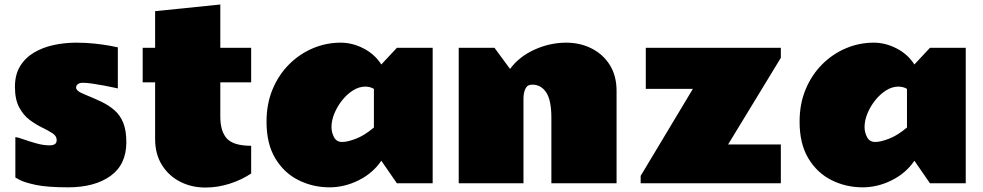

<svg xmlns="http://www.w3.org/2000/svg" viewBox="-20 -821 4403 860"><path d="M48.8 -207Q58.1 -206.5 84 -197.3Q109.9 -188 142.1 -179Q174.3 -169.9 202.1 -169.9Q216.3 -169.9 225.1 -175Q233.9 -180.2 233.9 -193.8Q233.9 -211.9 215.1 -224.1Q196.3 -236.3 168.5 -249.8Q140.6 -263.2 112.5 -284.2Q84.5 -305.2 65.7 -340.6Q46.9 -376 46.9 -432.1Q46.9 -486.8 70.1 -524.7Q93.3 -562.5 132.6 -585.7Q171.9 -608.9 220.9 -619.4Q270 -629.9 321.8 -629.9Q366.2 -629.9 405.8 -625.5Q445.3 -621.1 472.9 -616Q500.5 -610.8 507.8 -608.9V-424.8Q507.8 -424.8 490.5 -428.7Q473.1 -432.6 447.3 -437.5Q421.4 -442.4 395 -446.3Q368.7 -450.2 350.1 -450.2Q335.9 -450.2 328.4 -443.8Q320.8 -437.5 320.8 -429.2Q320.8 -421.4 329.1 -414.1Q337.4 -406.7 362.8 -396.5Q401.4 -380.9 434.6 -365Q467.8 -349.1 492.9 -327.1Q518.1 -305.2 532 -271Q545.9 -236.8 545.9 -184.1Q545.9 -83.5 474.6 -32.7Q403.3 18.1 285.2 18.1Q191.4 18.1 140.1 7.1Q88.9 -3.9 68.8 -14.9Q48.8 -25.9 48.8 -25.9Z M619.1 -606.9H674.8V-771L966.8 -800.8V-606.9H1105V-452.1H966.8V-298.8Q966.8 -232.4 996.6 -200.2Q1026.4 -168 1105 -168V-43.9Q1063 -15.6 1009.3 1.7Q955.6 19 899.9 19Q838.4 19 787.4 -6.8Q736.3 -32.7 705.6 -81.5Q674.8 -130.4 674.8 -198.2V-452.1H619.1Z M1173.8 -275.9Q1173.8 -356 1200.9 -420.9Q1228 -485.8 1274.9 -532.7Q1321.8 -579.6 1381.3 -604.7Q1440.9 -629.9 1505.9 -629.9Q1558.1 -629.9 1608.2 -604.2Q1658.2 -578.6 1688 -532.2L1757.8 -606.9H1918V0H1757.8L1688 -101.1Q1650.4 -45.4 1586.9 -13.7Q1523.4 18.1 1456.1 18.1Q1381.8 18.1 1317.4 -13.9Q1252.9 -45.9 1213.4 -111.1Q1173.8 -176.3 1173.8 -275.9ZM1464.8 -252Q1464.8 -228 1476.1 -206.5Q1487.3 -185.1 1512.7 -185.1Q1537.1 -185.1 1575.2 -200Q1613.3 -214.8 1654.8 -250V-422.9Q1637.7 -433.1 1616.2 -433.1Q1588.4 -433.1 1561.5 -416.3Q1534.7 -399.4 1512.9 -372.3Q1491.2 -345.2 1478 -313.5Q1464.8 -281.7 1464.8 -252Z M2449.7 -293Q2449.7 -372.6 2426.5 -407.2Q2403.3 -441.9 2363.8 -441.9Q2341.8 -441.9 2333.3 -423.3Q2324.7 -404.8 2324.7 -378.9V0H2034.7V-606.9H2194.8L2264.6 -512.2Q2305.2 -567.4 2374 -598.6Q2442.9 -629.9 2516.6 -629.9Q2578.1 -629.9 2629.4 -604.2Q2680.7 -578.6 2711.2 -530.3Q2741.7 -481.9 2741.7 -414.1V0H2449.7Z M3083.5 -422.9H2872.6V-606.9H3477.5V-562L3241.2 -173.8H3477.5V0H2849.6V-33.2Z M3561.5 -275.9Q3561.5 -356 3588.6 -420.9Q3615.7 -485.8 3662.6 -532.7Q3709.5 -579.6 3769 -604.7Q3828.6 -629.9 3893.6 -629.9Q3945.8 -629.9 3995.8 -604.2Q4045.9 -578.6 4075.7 -532.2L4145.5 -606.9H4305.7V0H4145.5L4075.7 -101.1Q4038.1 -45.4 3974.6 -13.7Q3911.1 18.1 3843.8 18.1Q3769.5 18.1 3705.1 -13.9Q3640.6 -45.9 3601.1 -111.1Q3561.5 -176.3 3561.5 -275.9ZM3852.5 -252Q3852.5 -228 3863.8 -206.5Q3875 -185.1 3900.4 -185.1Q3924.8 -185.1 3962.9 -200Q4001 -214.8 4042.5 -250V-422.9Q4025.4 -433.1 4003.9 -433.1Q3976.1 -433.1 3949.2 -416.3Q3922.4 -399.4 3900.6 -372.3Q3878.9 -345.2 3865.7 -313.5Q3852.5 -281.7 3852.5 -252Z"/></svg>

Font: Rammetto One
Style: Regular
Weight: 400
Designer: Vernon Adams
Foundry: Vernon Adams
Version: Version 1.100; ttfautohint (v1.8.4.7-5d5b)